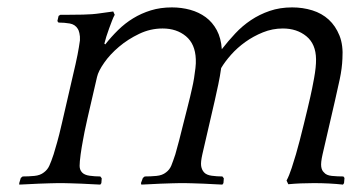

<svg xmlns="http://www.w3.org/2000/svg" viewBox="-20 -495 964 519"><path d="M138.4 -452 135.1 -438 138.2 -434C148.9 -434 159 -433.2 168.6 -431.5C178.2 -429.8 185.5 -425 190.3 -417C191.8 -415 193.3 -411.2 194.6 -405.5C196 -399.8 196.5 -393.3 196.1 -386C195.2 -379.3 194.3 -373 193.2 -367C192.2 -361 191 -354.3 189.6 -347C188.2 -339.7 186.5 -331.2 184.2 -321.5L176 -286L147.6 -163C142.1 -139 137.7 -121.5 134.5 -110.5C131.3 -99.5 128.1 -88.7 125 -78C120.6 -64.7 116.7 -54.3 113.3 -47C110 -39.7 105.1 -33.7 98.7 -29C92.1 -23.7 83.6 -20.5 73 -19.5C62.4 -18.5 51.8 -18 41.2 -18L36.2 -14L32 0L32.1 4C36.7 4 44 3.7 53.8 3C63.6 2.3 73.7 1.8 84.2 1.5C94.6 1.2 104.6 0.8 114.4 0.5C124.1 0.2 131.3 0 136 0H150C154.7 0 161.6 0.2 170.9 0.5C180.1 0.8 190.1 1.2 200.7 1.5C211.2 1.8 221.1 2.3 230.3 3C239.5 3.7 246.4 4 251.1 4L254 0L255 -13L251.2 -18C241.2 -18 231.5 -18.7 222.1 -20C212.8 -21.3 206 -24.3 201.7 -29C197.4 -33.7 195.3 -39.5 195.2 -46.5C195.2 -53.5 196.1 -64 198 -78C198.9 -84.7 199.8 -90.8 200.8 -96.5C201.8 -102.2 202.8 -108.3 204.1 -115C205.3 -121.7 206.8 -129.7 208.6 -139C210.4 -148.3 213 -160.3 216.4 -175L242.3 -287C244.7 -297.7 251.2 -310.5 261.7 -325.5C272.1 -340.5 285.4 -354.8 301.6 -368.5C317.7 -382.2 335.9 -393.8 356.2 -403.5C376.4 -413.2 397.5 -418 419.5 -418C444.8 -418 465.9 -411 482.7 -397C499.4 -383 508.3 -362.3 509.3 -335C509.7 -327.7 509.3 -319.7 508.3 -311C507.3 -302.3 506 -293.3 504.6 -284C503.1 -274.7 501.3 -265.5 499.2 -256.5L493.8 -233C492.1 -225.7 489.6 -215.3 486.1 -202C482.7 -188.7 479.1 -174.5 475.3 -159.5C471.6 -144.5 467.8 -129.7 464.1 -115C460.3 -100.3 457 -88 454 -78C449.6 -64.7 445.9 -54.3 442.9 -47C439.8 -39.7 435.1 -33.7 428.7 -29C422.1 -23.7 413.6 -20.5 403 -19.5C392.4 -18.5 381.8 -18 371.2 -18L366.2 -14L361 0L362.1 4C366.7 4 374 3.7 383.8 3C393.6 2.3 403.7 1.8 414.2 1.5C424.6 1.2 434.6 0.8 444.4 0.5C454.1 0.2 461.3 0 466 0H480C484.7 0 491.6 0.2 500.9 0.5C510.1 0.8 520.1 1.2 530.7 1.5C541.2 1.8 551.1 2.3 560.3 3C569.5 3.7 576.4 4 581.1 4L584 0L585 -13L581.2 -18C571.2 -18 561.5 -18.7 552.1 -20C542.8 -21.3 536 -24.3 531.7 -29C527.4 -33.7 524.8 -39.5 523.7 -46.5C522.7 -53.5 523.8 -64 527 -78L560.5 -223C563.9 -237.7 567.1 -252.3 570.1 -267C573.2 -281.7 575.8 -296.3 577.8 -311C584.4 -322.3 593.4 -334.3 604.6 -347C615.9 -359.7 628.7 -371.2 643.1 -381.5C657.5 -391.8 673.3 -400.5 690.6 -407.5C707.9 -414.5 725.8 -418 744.5 -418C769.8 -418 791.1 -411 808.2 -397C825.3 -383 834 -362.3 834.3 -335C834.5 -321 832.7 -303.8 829 -283.5C825.3 -263.2 821.9 -246.3 818.8 -233L811.6 -202C808.6 -188.7 805.1 -174.5 801.3 -159.5C797.5 -144.5 793.8 -129.7 790.1 -115C786.3 -100.3 783 -88 780 -78C776.9 -67.3 773 -55 768.5 -41C763.9 -27 759.3 -15.7 754.6 -7L759.3 3C780.4 1 803.3 0 828 0C842 0 855.8 0.3 869.3 1C882.8 1.7 895.4 2.7 907.1 4L910 0L911.2 -14L908.2 -18C897.5 -18 887.1 -18.5 877 -19.5C866.9 -20.5 859.8 -23.7 855.7 -29C851.8 -32.3 849.3 -37.5 848.3 -44.5C847.3 -51.5 848.5 -62.7 852 -78L885.5 -223C890 -242.3 894.3 -261.7 898.4 -281C902.5 -300.3 904.9 -318.7 905.6 -336C907.3 -360.7 904.6 -381.7 897.6 -399C890.6 -416.3 880.9 -430.7 868.6 -442C856.2 -453.3 841.4 -461.7 824.3 -467C807.2 -472.3 789 -475 769.7 -475C747.7 -475 727.4 -471.8 709 -465.5C690.5 -459.2 673.6 -450.8 658.2 -440.5C642.8 -430.2 628.7 -418.2 615.9 -404.5C603.1 -390.8 591 -376.7 579.6 -362C578.2 -382 573.7 -399.2 566 -413.5C558.3 -427.8 548.3 -439.5 536.1 -448.5C523.8 -457.5 509.8 -464.2 494.2 -468.5C478.5 -472.8 462 -475 444.7 -475C424 -475 405.1 -472.3 387.8 -467C370.6 -461.7 354.6 -454.5 339.9 -445.5C325.1 -436.5 311.5 -425.8 299 -413.5C286.5 -401.2 275 -388.3 264.6 -375L262.1 -377C263.3 -382.3 265.1 -388.7 267.4 -396C269.8 -403.3 272.4 -410.8 275.1 -418.5C277.9 -426.2 280.5 -433.2 283 -439.5C285.4 -445.8 287.8 -451 290.1 -455L286.1 -464L250 -459C236.9 -457 221.6 -455.8 204.2 -455.5C186.8 -455.2 172.4 -455 161.1 -455H143.1Z"/></svg>

Font: Quattrocento
Style: Italic
Weight: 400
Italic angle: -13°
Designer: Pablo Impallari
Foundry: Pablo Impallari, Igino Marini, Branda Gallo
Version: Version 2.000